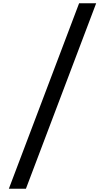

<svg xmlns="http://www.w3.org/2000/svg" viewBox="-20 -968 640 1170"><path d="M34 182 462 -948H566L138 182Z"/></svg>

Font: Victor Mono Thin
Style: Bold
Weight: 700
Monospace: yes
Version: Version 1.561;gftools[0.9.30]